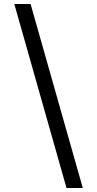

<svg xmlns="http://www.w3.org/2000/svg" viewBox="-20 -812 489 967"><path d="M52 -792H134L397 135H315Z"/></svg>

Font: utamil85
Style: Book
Weight: 400
Designer: Jelle Bosma - Monotype Design Team
Foundry: Monotype Imaging Inc.
Version: Version 2.003